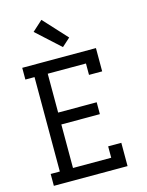

<svg xmlns="http://www.w3.org/2000/svg" viewBox="-142 -1069 883 1155"><g transform="rotate(-15 300.0 -492.0)"><path d="M46 0V-74H103V-662H46V-735H505V-590H423V-661H185V-419H425V-345H185V-74H423V-145H505V0ZM315 -792 168 -926 232 -984 366 -838Z"/></g></svg>

Font: Iosevka Curly Slab Extended
Style: Regular
Weight: 400
Width: 7
Monospace: yes
Designer: Belleve Invis
Foundry: Belleve Invis
Version: Version 11.1.0; ttfautohint (v1.8.3)